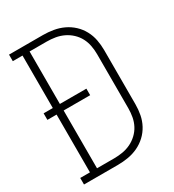

<svg xmlns="http://www.w3.org/2000/svg" viewBox="-178 -838 855 941"><g transform="rotate(-30 250.0 -367.5)"><path d="M19 0V-37H74V-364H22V-401H74V-698H19V-735H211Q240 -735 269.5 -730Q299 -725 325.5 -712.5Q352 -700 373.5 -680Q395 -660 409 -634Q423 -608 428.5 -579Q434 -550 434 -521V-215Q434 -185 428.5 -156Q423 -127 409 -101Q395 -75 373.5 -55Q352 -35 325.5 -22.5Q299 -10 269.5 -5Q240 0 211 0ZM114 -37H211Q235 -37 259 -41Q283 -45 305 -55.5Q327 -66 345 -83Q363 -100 374 -121Q385 -142 389.5 -166Q394 -190 394 -215V-521Q394 -545 389.5 -569Q385 -593 374 -614Q363 -635 345 -652Q327 -669 305 -679.5Q283 -690 259 -694Q235 -698 211 -698H114V-401H264V-364H114Z"/></g></svg>

Font: Iosevka Slab Extralight
Style: Regular
Weight: 200
Monospace: yes
Designer: Belleve Invis
Foundry: Belleve Invis
Version: Version 11.1.1; ttfautohint (v1.8.3)